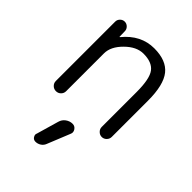

<svg xmlns="http://www.w3.org/2000/svg" viewBox="-227 -664 1019 1019"><g transform="rotate(45 282.0 -154.5)"><path d="M111.3 -542Q126 -542 136.7 -531.2Q147.5 -520.5 147.5 -505.9L148.4 -465.8Q148.4 -464.8 149.4 -464.8Q150.4 -464.8 151.4 -465.8Q222.7 -552.7 322.3 -552.7Q413.1 -552.7 454.1 -501.5Q495.1 -450.2 495.1 -332V-60.5Q495.1 -44.9 483.9 -33.7Q472.7 -22.5 457.5 -22.5Q442.4 -22.5 431.2 -33.7Q419.9 -44.9 419.9 -60.5V-322.3Q419.9 -420.9 393.1 -456.5Q366.2 -492.2 301.8 -492.2Q250 -492.2 201.2 -443.8Q152.3 -395.5 152.3 -344.7V-60.5Q152.3 -44.9 141.1 -33.7Q129.9 -22.5 113.8 -22.5Q97.7 -22.5 86.4 -33.7Q75.2 -44.9 75.2 -60.5V-505.9Q75.2 -520.5 85.9 -531.2Q96.7 -542 111.3 -542ZM298.8 37.1Q316.4 37.1 326.2 51.8Q332 59.6 332 69.3Q332 75.2 329.1 82L277.3 210Q271.5 225.6 257.3 234.9Q243.2 244.1 226.6 244.1Q212.9 244.1 205.1 233.4Q199.2 225.6 199.2 216.8Q199.2 212.9 201.2 209L237.3 84Q243.2 62.5 260.7 49.8Q278.3 37.1 298.8 37.1Z"/></g></svg>

Font: Gen Jyuu Gothic Normal
Style: Regular
Weight: 300
Designer: [Source Han Sans]
Ryoko NISHIZUKA  (kana & ideographs); Paul D. Hunt (Latin, Greek & Cyrillic); Wenlong ZHANG  (bopomofo
Version: Version 1.002.20150607